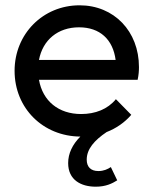

<svg xmlns="http://www.w3.org/2000/svg" viewBox="-20 -505 576 724"><path d="M341 199C379 199 403 187 422 175L398 125C386 133 371 140 351 140C322 140 307 124 307 97C307 57 336 24 382 -7C418 -21 450 -43 475 -72L417 -131C386 -93 339 -75 286 -75C201 -75 141 -124 127 -204H499C503 -223 504 -238 504 -252C504 -387 410 -485 280 -485C142 -485 35 -377 35 -238C35 -97 142 9 283 10C253 40 237 74 237 110C237 174 286 199 341 199ZM127 -279C141 -354 198 -402 278 -402C357 -402 406 -356 416 -279Z"/></svg>

Font: MV Cash
Style: Regular
Weight: 400
Designer: Rodrigo Fuenzalida
Foundry: fragTYPE
Version: Version 1.100;Glyphs 3.1.2 (3151)